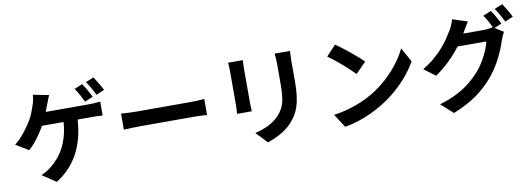

<svg xmlns="http://www.w3.org/2000/svg" viewBox="-68 -1314 5136 1853"><g transform="rotate(-10 2500.0 -387.5)"><path d="M771.6 -808.4Q784.6 -790.7 799.2 -765.5Q813.8 -740.3 827.7 -715.3Q841.5 -690.3 850.9 -671.4L770.7 -637.2Q755.1 -667.9 733.7 -707.6Q712.4 -747.2 692.4 -775.9ZM889.8 -853.6Q903 -834.8 918.2 -809.5Q933.4 -784.2 947.8 -759.7Q962.1 -735.2 970.5 -717.6L891.1 -683.3Q875.6 -715 853.4 -754Q831.2 -793.1 810.7 -821.1ZM439.5 -760Q430.8 -741.1 422 -718.1Q413.2 -695 406.6 -678.4Q398.3 -653.7 385.6 -622.5Q372.9 -591.4 359.3 -560.3Q345.7 -529.2 332.3 -503.1Q312.5 -464.3 284.3 -421Q256.2 -377.7 223.8 -338.2Q191.5 -298.7 158.4 -269.4L32.8 -345.4Q59.8 -365.2 84.5 -390.9Q109.3 -416.7 131.9 -444.9Q154.4 -473.1 173.1 -500.5Q191.9 -527.9 206.2 -551.4Q226.4 -586.2 240.7 -623.1Q255 -660 264.3 -688.2Q273 -713.1 278.5 -740.3Q284 -767.4 285 -790.4ZM281.7 -605.6Q300.3 -605.6 335.4 -605.6Q370.5 -605.6 415.6 -605.6Q460.6 -605.6 510.2 -605.6Q559.8 -605.6 608.3 -605.6Q656.7 -605.6 698.7 -605.6Q740.7 -605.6 769.9 -605.6Q799.1 -605.6 810 -605.6Q829.6 -605.6 859.6 -607.3Q889.6 -608.9 914.1 -612.7V-476.1Q885.7 -478.6 856.4 -479.1Q827 -479.6 810 -479.6Q797.3 -479.6 759.5 -479.6Q721.7 -479.6 668.9 -479.6Q616 -479.6 556.5 -479.6Q497 -479.6 440.6 -479.6Q384.2 -479.6 339.3 -479.6Q294.3 -479.6 270.9 -479.6ZM672.3 -533.3Q669.9 -422.7 649 -330.3Q628.1 -237.9 589.7 -162.6Q551.2 -87.4 495.2 -27.3Q439.2 32.8 367.1 78.2L232.2 -12.3Q259.1 -23.5 284.2 -37.9Q309.2 -52.3 326.7 -67.5Q369.5 -100.3 406.3 -143.2Q443.1 -186.2 471.3 -242.7Q499.5 -299.2 516 -371Q532.4 -442.8 533.9 -533.5Z M1091.7 -463.1Q1110 -462.1 1138 -460.3Q1166.1 -458.5 1196.7 -457.6Q1227.3 -456.7 1252.6 -456.7Q1278.1 -456.7 1314.9 -456.7Q1351.6 -456.7 1395.3 -456.7Q1438.9 -456.7 1485.6 -456.7Q1532.3 -456.7 1578.1 -456.7Q1623.8 -456.7 1665 -456.7Q1706.2 -456.7 1738.4 -456.7Q1770.5 -456.7 1789.8 -456.7Q1825.1 -456.7 1856.2 -459.4Q1887.3 -462.1 1907.3 -463.1V-305.7Q1889.6 -306.7 1855.7 -308.9Q1821.9 -311.1 1790 -311.1Q1770.8 -311.1 1738.1 -311.1Q1705.4 -311.1 1664.4 -311.1Q1623.3 -311.1 1577.5 -311.1Q1531.8 -311.1 1485.1 -311.1Q1438.4 -311.1 1394.7 -311.1Q1351 -311.1 1314.3 -311.1Q1277.6 -311.1 1252.6 -311.1Q1210.3 -311.1 1165.2 -309.4Q1120.1 -307.7 1091.7 -305.7Z M2802.8 -776.1Q2801.8 -755.4 2800.4 -730.7Q2799 -705.9 2799 -675.8Q2799 -650.1 2799 -613Q2799 -575.9 2799 -539.3Q2799 -502.7 2799 -478Q2799 -397.8 2791.4 -337.9Q2783.8 -278 2768.9 -233.2Q2754 -188.5 2732.5 -153.8Q2711 -119.1 2682.6 -88.5Q2650.1 -52.1 2607.2 -23.6Q2564.4 4.9 2520.8 24.5Q2477.3 44.2 2440.3 56.4L2335.5 -54Q2410.2 -71.3 2470.6 -101.5Q2531 -131.8 2576.4 -180.2Q2602.1 -208.8 2618.3 -238Q2634.5 -267.3 2643 -302.5Q2651.5 -337.8 2654.9 -382.7Q2658.3 -427.6 2658.3 -486.4Q2658.3 -512.1 2658.3 -548Q2658.3 -583.9 2658.3 -619.1Q2658.3 -654.2 2658.3 -675.8Q2658.3 -705.9 2656.5 -730.7Q2654.7 -755.4 2651.9 -776.1ZM2339.4 -767.5Q2338.4 -750.3 2337 -732.6Q2335.6 -714.9 2335.6 -691.2Q2335.6 -680.2 2335.6 -655.1Q2335.6 -630 2335.6 -596.6Q2335.6 -563.2 2335.6 -526.8Q2335.6 -490.4 2335.6 -456Q2335.6 -421.5 2335.6 -394.5Q2335.6 -367.4 2335.6 -353.4Q2335.6 -334.4 2337 -309.3Q2338.4 -284.1 2339.4 -266.3H2194Q2195.2 -280.2 2197 -305.9Q2198.7 -331.6 2198.7 -354.2Q2198.7 -368.2 2198.7 -395.2Q2198.7 -422.3 2198.7 -456.7Q2198.7 -491.2 2198.7 -527.6Q2198.7 -563.9 2198.7 -597Q2198.7 -630 2198.7 -655.1Q2198.7 -680.2 2198.7 -691.2Q2198.7 -705 2197.7 -727.6Q2196.7 -750.3 2194.7 -767.5Z M3241.1 -760.4Q3267.3 -742.4 3302.3 -716Q3337.3 -689.6 3374.5 -659.3Q3411.6 -629 3444.7 -600.2Q3477.8 -571.4 3499.1 -548.5L3397.3 -444.3Q3377.8 -465.5 3347 -494.4Q3316.2 -523.4 3280.3 -554.4Q3244.4 -585.5 3209.4 -613.3Q3174.4 -641 3147 -659.8ZM3115.5 -94.2Q3194.4 -105.3 3263.1 -125.2Q3331.8 -145 3391.1 -170.8Q3450.4 -196.5 3498.8 -225Q3584.1 -275.7 3654.8 -340.7Q3725.5 -405.8 3778.7 -476.2Q3831.9 -546.6 3863.4 -613.5L3940.9 -473.3Q3903.1 -405.6 3847.4 -338.8Q3791.7 -271.9 3721.9 -211.7Q3652.2 -151.5 3571 -102.9Q3520.5 -72.5 3461.2 -44.7Q3402 -16.8 3336.4 4.4Q3270.7 25.7 3200.3 37.7Z M4779.1 -819.2Q4792.1 -801.4 4806.7 -776.3Q4821.3 -751.1 4835.1 -726.1Q4849 -701.1 4858.4 -682.2L4778.1 -647.9Q4762.6 -678.7 4741.2 -718.3Q4719.8 -757.9 4699.8 -786.7ZM4897.2 -864.4Q4910.5 -845.6 4925.7 -820.3Q4940.9 -795 4955.2 -770.5Q4969.6 -746 4978 -728.4L4898.5 -694.1Q4883.1 -725.7 4860.9 -764.8Q4838.6 -803.9 4818.2 -831.9ZM4868.9 -599.1Q4860.2 -585.1 4851.2 -565.8Q4842.3 -546.5 4835.6 -527.4Q4822.6 -483.1 4798.9 -426.6Q4775.3 -370.1 4741 -309.8Q4706.6 -249.6 4661.1 -193.5Q4589.8 -106.7 4494.3 -37Q4398.7 32.8 4257.9 88.8L4139.7 -16.8Q4241.9 -47.6 4315.9 -86.4Q4389.8 -125.1 4444.7 -170.2Q4499.6 -215.3 4542.7 -264.5Q4577.3 -303.5 4606.5 -352.8Q4635.6 -402.1 4656.4 -451.1Q4677.3 -500.1 4684.6 -537H4347.7L4393.7 -650.4Q4407.1 -650.4 4436.8 -650.4Q4466.6 -650.4 4504 -650.4Q4541.3 -650.4 4577.9 -650.4Q4614.5 -650.4 4642.1 -650.4Q4669.7 -650.4 4679.4 -650.4Q4702.7 -650.4 4726.3 -653.5Q4750 -656.6 4766.3 -662.1ZM4542.8 -757.1Q4524.9 -730.9 4507.8 -701.1Q4490.6 -671.2 4481.5 -655.3Q4447.9 -595.2 4398.1 -530.5Q4348.2 -465.7 4285.5 -405.2Q4222.9 -344.8 4151 -295.3L4039 -378.5Q4104.6 -418.6 4155 -461.6Q4205.4 -504.6 4242.3 -547.4Q4279.2 -590.1 4305.9 -629.4Q4332.6 -668.7 4351.3 -700.5Q4363.1 -718.7 4376.4 -749.2Q4389.7 -779.8 4396.4 -805.2Z"/></g></svg>

Font: Shanggu Sans SC VF
Style: Regular
Weight: 250
Designer: GuiWonder
Version: Version 1.021